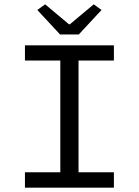

<svg xmlns="http://www.w3.org/2000/svg" viewBox="-20 -865 640 885"><path d="M95 0V-71H258V-586H95V-656H505V-586H342V-71H505V0ZM257 -706 152 -819 188 -845 298 -753H302L412 -845L448 -819L343 -706Z"/></svg>

Font: SauceCodePro NFM
Style: Regular
Weight: 400
Monospace: yes
Designer: Paul D. Hunt, Teo Tuominen
Foundry: Adobe
Version: Version 2.042;hotconv 1.1.0;makeotfexe 2.6.0;Nerd Fonts 3.3.